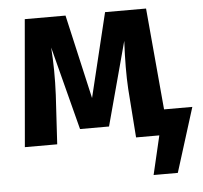

<svg xmlns="http://www.w3.org/2000/svg" viewBox="-50 -583 845 798"><g transform="rotate(-5 372.0 -184.0)"><path d="M626 -106H744L660 162H559L597 0H500L485 -204Q480 -287 486 -404L392 -55H271L181 -403Q188 -308 183 -205L171 0H36L82 -530H252L332 -179L417 -530H588Z"/></g></svg>

Font: Fira Sans SemiBold
Style: Regular
Weight: 600
Designer: bBox Type GmbH & Carrois Corporate GbR & Edenspiekermann AG
Foundry: bBox Type GmbH & Carrois Corporate GbR & Edenspiekermann AG
Version: Version 4.301;PS 004.301;hotconv 1.0.88;makeotf.lib2.5.64775